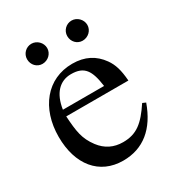

<svg xmlns="http://www.w3.org/2000/svg" viewBox="-156 -718 755 824"><g transform="rotate(-30 222.0 -306.0)"><path d="M99 -309C110 -384 149 -424 205 -424C271 -424 292 -390 303 -309ZM408 -164C359 -90 321 -59 254 -59C208 -59 171 -77 143 -114C107 -162 102 -201 97 -277H405C401 -331 391 -363 371 -391C339 -436 294 -460 232 -460C106 -460 25 -358 25 -217C25 -79 97 10 215 10C315 10 385 -48 424 -157ZM173 -572C173 -599 150 -622 123 -622C96 -622 74 -600 74 -573C74 -545 95 -523 122 -523C150 -523 173 -545 173 -572ZM372 -572C372 -599 349 -622 322 -622C295 -622 273 -600 273 -573C273 -545 294 -523 321 -523C349 -523 372 -545 372 -572Z"/></g></svg>

Font: XITS
Style: Regular
Weight: 400
Designer: MicroPress Inc., with final additions and corrections provided by Coen Hoffman, Elsevier (retired)
Version: Version 1.302